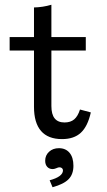

<svg xmlns="http://www.w3.org/2000/svg" viewBox="-20 -569 447 801"><path d="M121.8 -123.4V-358.1H20.2V-414.5H121.8V-537.9Q158.9 -538.7 194.4 -549.2V-414.5H337.9V-358.1H194.4V-126.6Q194.4 -91.9 208.1 -75Q221.8 -58.1 249.2 -58.1Q274.2 -58.1 289.5 -71Q304.8 -83.9 313.7 -112.1L358.9 -100Q346 -41.9 317.3 -15.3Q288.7 11.3 238.7 11.3Q180.6 11.3 151.2 -22.6Q121.8 -56.5 121.8 -123.4ZM242.7 141.9Q242.7 136.3 238.7 132.7Q234.7 129 228.2 129Q222.6 129 216.1 132.3Q212.1 133.9 208.1 135.1Q204 136.3 199.2 136.3Q185.5 136.3 177 127Q168.5 117.7 168.5 101.6Q168.5 79 184.7 64.1Q200.8 49.2 225.8 49.2Q254 49.2 270.2 68.5Q286.3 87.9 286.3 122.6Q286.3 158.1 266.1 178.6Q246 199.2 199.2 212.1L187.1 183.1Q214.5 175.8 228.6 165.3Q242.7 154.8 242.7 141.9Z"/></svg>

Font: Playfair Micro SmCond SmLight
Style: Regular
Weight: 360
Width: 4
Designer: Claus Eggers Sørensen
Foundry: Claus Eggers Sørensen
Version: Version 2.100;Glyphs 3.2 (3219)